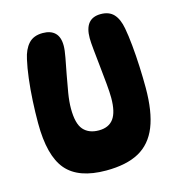

<svg xmlns="http://www.w3.org/2000/svg" viewBox="-109 -827 865 930"><g transform="rotate(-15 323.5 -361.5)"><path d="M310 8Q172 8 111 -63.5Q50 -135 50 -299Q50 -353 53 -410Q56 -467 62.5 -520Q69 -573 78 -612Q88 -660 113 -687.5Q138 -715 184 -715Q224 -715 245.5 -694Q267 -673 267 -630Q267 -608 260 -571Q253 -534 244.5 -490Q236 -446 229 -403Q222 -360 222 -326Q222 -250 249 -219.5Q276 -189 326 -189Q376 -189 400 -222Q424 -255 424 -326Q424 -353 420 -396Q416 -439 411 -486Q406 -533 402 -572.5Q398 -612 398 -632Q398 -731 479 -731Q521 -731 544 -706.5Q567 -682 576 -633Q583 -596 588 -544Q593 -492 595.5 -436Q598 -380 598 -330Q598 -210 568 -135.5Q538 -61 475 -26.5Q412 8 310 8Z"/></g></svg>

Font: DynaPuff Medium
Style: Regular
Weight: 500
Version: Version 2.000